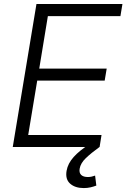

<svg xmlns="http://www.w3.org/2000/svg" viewBox="-20 -748 643 977"><path d="M44.9 0 165.5 -727.5H603L592.8 -666H223.6L179.7 -398.9H522.9L512.7 -337.9H169.4L123.5 -61H496.6L486.8 0ZM406.2 209Q362.3 209 336.9 186.5Q311.5 164.1 318.8 121.1Q325.2 84 354.7 51Q384.3 18.1 433.1 -12.7L486.3 0Q443.8 30.8 417 56.4Q390.1 82 385.3 110.4Q381.8 131.3 393.1 142.1Q404.3 152.8 427.2 152.8Q437.5 152.8 446.8 150.6Q456.1 148.4 463.9 145.5L470.2 196.3Q457.5 201.2 441.4 205.1Q425.3 209 406.2 209Z"/></svg>

Font: Inter 20pt Light
Style: Italic
Weight: 300
Italic angle: -9.3988°
Version: Version 4.001;git-66647c0bb